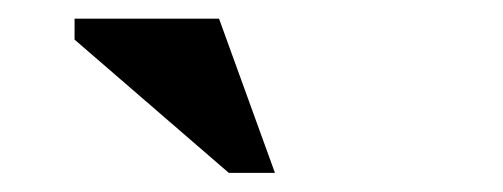

<svg xmlns="http://www.w3.org/2000/svg" viewBox="-20 -690 540 206"><path d="M275 -504.5H225.5L60 -647.5V-670H215Z"/></svg>

Font: Newsreader Text ExtraBold
Style: Regular
Weight: 800
Designer: Hugues Gentile
Foundry: Production Type
Version: Version 1.001